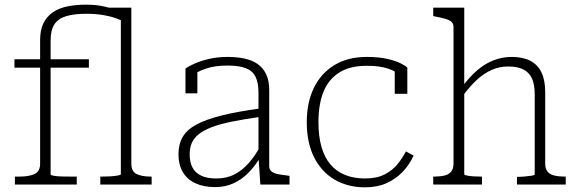

<svg xmlns="http://www.w3.org/2000/svg" viewBox="-20 -791 2478 823"><path d="M42 -537H361V-501H42ZM410 0V-34H418Q433 -34 451.5 -35Q470 -36 484 -38.5Q498 -41 498 -44V-715L425 -758H543V-89Q543 -56 565.5 -45Q588 -34 627 -34H630V0ZM309 0H44V-34H62Q104 -34 128 -45Q152 -56 152 -90V-620Q152 -662 166 -691Q180 -720 206 -738Q232 -756 268.5 -763.5Q305 -771 350 -771Q394 -771 429.5 -762.5Q465 -754 490 -742.5Q515 -731 527 -721L523 -689Q510 -700 484.5 -710Q459 -720 425 -726Q391 -732 350 -732Q299 -732 264.5 -722Q230 -712 213.5 -687Q197 -662 197 -619V-44Q197 -40 211 -37.5Q225 -35 246.5 -34.5Q268 -34 289 -34H309Z M1095 -326V-290Q1025 -280 973 -269.5Q921 -259 886.5 -245.5Q852 -232 831.5 -215.5Q811 -199 802 -178Q793 -157 793 -130Q793 -96 805 -73Q817 -50 842.5 -38Q868 -26 907 -26Q952 -26 986 -44Q1020 -62 1047 -93Q1074 -124 1095 -163V-116Q1073 -79 1045 -50.5Q1017 -22 981.5 -5.5Q946 11 902 11Q853 11 817.5 -5.5Q782 -22 763.5 -53.5Q745 -85 745 -130Q745 -173 763.5 -204.5Q782 -236 823.5 -258Q865 -280 932 -296.5Q999 -313 1095 -326ZM1096 0 1088 -119V-122V-393Q1088 -437 1075 -462.5Q1062 -488 1033 -499Q1004 -510 955 -510Q901 -510 863 -497Q825 -484 802 -466Q799 -471 799.5 -476.5Q800 -482 803.5 -487.5Q807 -493 813 -496.5Q819 -500 826 -499V-391H775V-497Q790 -508 816.5 -519.5Q843 -531 878.5 -539Q914 -547 955 -547Q995 -547 1028 -540Q1061 -533 1084.5 -516.5Q1108 -500 1121 -472.5Q1134 -445 1134 -405V-79Q1134 -64 1144 -56Q1154 -48 1172 -44.5Q1190 -41 1216 -38L1221 -37V0Z M1545 -26Q1595 -26 1629 -43.5Q1663 -61 1684.5 -88Q1706 -115 1720 -142L1753 -124Q1735 -85 1706 -54.5Q1677 -24 1637 -6Q1597 12 1545 12Q1471 12 1414.5 -21Q1358 -54 1326.5 -116.5Q1295 -179 1295 -267Q1295 -352 1325.5 -414.5Q1356 -477 1413.5 -512Q1471 -547 1552 -547Q1604 -547 1640.5 -538.5Q1677 -530 1698.5 -519Q1720 -508 1726 -501V-389H1672V-497Q1682 -495 1688.5 -491Q1695 -487 1698 -483Q1701 -479 1701 -475Q1701 -471 1697 -469Q1678 -485 1643 -497Q1608 -509 1552 -509Q1481 -509 1435 -480.5Q1389 -452 1367 -398.5Q1345 -345 1345 -267Q1345 -207 1358 -161.5Q1371 -116 1396.5 -86Q1422 -56 1459.5 -41Q1497 -26 1545 -26Z M1970 -758V-44Q1970 -41 1982 -38.5Q1994 -36 2011 -35Q2028 -34 2042 -34H2046V0H1837V-34H1840Q1866 -34 1885 -38.5Q1904 -43 1914 -55.5Q1924 -68 1924 -90V-675Q1924 -689 1915.5 -697Q1907 -705 1890 -710Q1873 -715 1847 -720L1837 -722V-758ZM2405 0H2196V-33H2199Q2213 -33 2230 -34.5Q2247 -36 2259.5 -38Q2272 -40 2272 -43V-386Q2272 -427 2261 -453Q2250 -479 2225 -492.5Q2200 -506 2158 -506Q2121 -506 2088 -491.5Q2055 -477 2025 -449.5Q1995 -422 1966 -383L1962 -420Q1993 -462 2026.5 -490.5Q2060 -519 2097 -533Q2134 -547 2173 -547Q2221 -547 2253 -530.5Q2285 -514 2301 -480.5Q2317 -447 2317 -396V-89Q2317 -68 2327 -55.5Q2337 -43 2356.5 -38.5Q2376 -34 2401 -34H2405Z"/></svg>

Font: Roboto Serif 20pt Thin
Style: Regular
Weight: 250
Version: Version 1.008